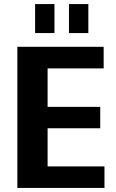

<svg xmlns="http://www.w3.org/2000/svg" viewBox="-20 -932 575 952"><path d="M183 -107H498V0H66V-700H494V-593H183L216 -676V-344L183 -402H477V-296H183L216 -354V-24ZM250 -912V-768H154V-912ZM418 -912V-768H322V-912Z"/></svg>

Font: Pathway Extreme SemiCondensed
Style: Bold
Weight: 700
Width: 4
Version: Version 1.001;gftools[0.9.26]